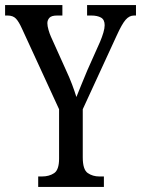

<svg xmlns="http://www.w3.org/2000/svg" viewBox="-23 -734 554 754"><path d="M127 0V-41H142Q170 -41 189.5 -54Q209 -67 209 -111V-305L64 -620Q51 -649 39.5 -661Q28 -673 7 -673H-3V-714H222V-673H201Q179 -673 171 -664Q163 -655 163 -643Q163 -632 167.5 -616.5Q172 -601 177 -590L236 -459Q250 -429 260 -402.5Q270 -376 277 -353Q285 -373 296 -400Q307 -427 320 -458L370 -570Q378 -589 383 -606Q388 -623 388 -635Q388 -657 373.5 -665Q359 -673 336 -673H319V-714H511V-673H503Q485 -673 470.5 -656.5Q456 -640 436 -596L302 -305V-116Q302 -68 321.5 -54.5Q341 -41 367 -41H385V0Z"/></svg>

Font: Noto Serif Khmer ExtraCondensed
Style: Regular
Weight: 400
Width: 2
Designer: Danh Hong and the Monotype Design Team
Foundry: Monotype Imaging Inc.
Version: Version 2.004; ttfautohint (v1.8.4.7-5d5b)